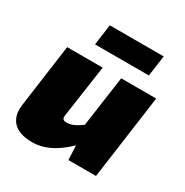

<svg xmlns="http://www.w3.org/2000/svg" viewBox="-166 -841 950 988"><g transform="rotate(30 309.0 -346.5)"><path d="M282 -500 237 -189Q235 -173 242 -167.5Q249 -162 260 -162Q284 -162 307 -173Q330 -184 367 -212L403 -126Q337 -53 278 -19.5Q219 14 159 14Q81 14 45.5 -23.5Q10 -61 20 -130L71 -500ZM600 -500 531 0H367L361 -134L342 -146L392 -500ZM525 -707 508 -584H188L205 -707Z"/></g></svg>

Font: Exo 2 Black
Style: Italic
Weight: 900
Italic angle: -8°
Designer: Natanael Gama
Foundry: Natanael Gama
Version: Version 2.010